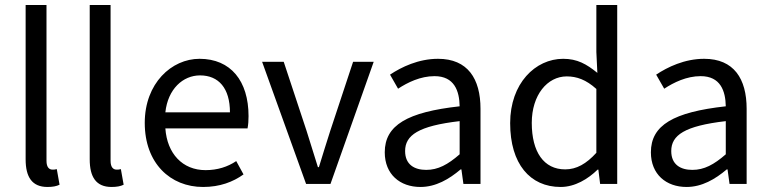

<svg xmlns="http://www.w3.org/2000/svg" viewBox="-20 -732 3062 764"><path d="M169 12C190 12 205 9 217 3L206 -59C198 -57 194 -57 189 -57C176 -57 165 -66 165 -92V-712H82V-98C82 -28 107 12 169 12Z M424 12C445 12 460 9 472 3L461 -59C453 -57 449 -57 444 -57C431 -57 420 -66 420 -92V-712H337V-98C337 -28 362 12 424 12Z M788 12C855 12 907 -8 949 -38L920 -91C886 -68 845 -55 798 -55C706 -55 645 -121 638 -221H965C968 -237 969 -252 969 -270C969 -410 898 -498 774 -498C663 -498 556 -401 556 -243C556 -82 658 12 788 12ZM638 -285C648 -378 708 -432 776 -432C850 -432 895 -381 895 -285Z M1198 0H1295L1467 -486H1385L1294 -211C1279 -163 1263 -114 1249 -67H1245C1230 -114 1215 -163 1200 -211L1109 -486H1023Z M1653 12C1714 12 1767 -19 1813 -58H1816L1824 0H1892V-299C1892 -419 1841 -498 1723 -498C1645 -498 1577 -465 1532 -435L1564 -379C1602 -404 1653 -429 1709 -429C1788 -429 1808 -370 1809 -309C1601 -286 1511 -234 1511 -126C1511 -38 1572 12 1653 12ZM1676 -56C1629 -56 1592 -77 1592 -131C1592 -194 1645 -231 1809 -250V-118C1762 -77 1723 -56 1676 -56Z M2211 12C2268 12 2320 -20 2358 -57H2361L2368 0H2436V-712H2353V-525L2357 -442C2314 -477 2277 -498 2221 -498C2110 -498 2010 -400 2010 -242C2010 -80 2089 12 2211 12ZM2229 -58C2144 -58 2096 -127 2096 -243C2096 -354 2158 -428 2235 -428C2275 -428 2312 -415 2353 -378V-124C2313 -80 2274 -58 2229 -58Z M2712 12C2773 12 2826 -19 2872 -58H2875L2883 0H2951V-299C2951 -419 2900 -498 2782 -498C2704 -498 2636 -465 2591 -435L2623 -379C2661 -404 2712 -429 2768 -429C2847 -429 2867 -370 2868 -309C2660 -286 2570 -234 2570 -126C2570 -38 2631 12 2712 12ZM2735 -56C2688 -56 2651 -77 2651 -131C2651 -194 2704 -231 2868 -250V-118C2821 -77 2782 -56 2735 -56Z"/></svg>

Font: SSansPro
Style: Regular
Weight: 400
Designer: Paul D. Hunt
Foundry: Adobe Systems Incorporated
Version: Version 3.006;hotconv 1.0.111;makeotfexe 2.5.65597